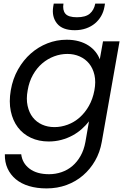

<svg xmlns="http://www.w3.org/2000/svg" viewBox="-20 -778 716 1068"><path d="M40 -276Q51 -340 80.5 -392Q110 -444 151.5 -480.5Q193 -517 244 -537Q295 -557 351 -557Q388 -557 418.5 -548.5Q449 -540 472 -525Q495 -510 511 -490Q527 -470 535 -448L553 -548H645L546 12Q536 69 509 116Q482 163 442 197.5Q402 232 350.5 251Q299 270 239 270Q185 270 141.5 257Q98 244 68 219Q38 194 22 159Q6 124 7 80H98Q104 130 144.5 160.5Q185 191 253 191Q289 191 322.5 179.5Q356 168 382.5 145.5Q409 123 428 89.5Q447 56 455 12L475 -103Q458 -81 435 -60.5Q412 -40 383.5 -24.5Q355 -9 321.5 0Q288 9 251 9Q196 9 152 -11.5Q108 -32 79.5 -69.5Q51 -107 40 -159.5Q29 -212 40 -276ZM505 -275Q514 -323 505.5 -360.5Q497 -398 476 -424Q455 -450 423.5 -464Q392 -478 355 -478Q317 -478 281 -464.5Q245 -451 215 -425.5Q185 -400 163.5 -362Q142 -324 134 -276Q125 -228 133.5 -189.5Q142 -151 162.5 -125Q183 -99 214 -85Q245 -71 283 -71Q320 -71 356.5 -84.5Q393 -98 423 -124.5Q453 -151 474.5 -189Q496 -227 505 -275ZM561 -740Q556 -712 542.5 -688.5Q529 -665 508 -647.5Q487 -630 458.5 -620Q430 -610 396 -610Q327 -610 297 -647.5Q267 -685 276 -741L279 -758H333Q327 -722 343.5 -702Q360 -682 408 -682Q456 -682 479.5 -702Q503 -722 510 -758H564Z"/></svg>

Font: SVN-Poppins
Style: Italic
Weight: 400
Italic angle: -10°
Designer: Ninad Kale (Devanagari), Jonny Pinhorn (Latin)
Foundry: Indian Type Foundry
Version: Version 3.002 2017; ttfautohint (v1.8.3)